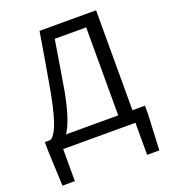

<svg xmlns="http://www.w3.org/2000/svg" viewBox="-165 -852 1043 1181"><g transform="rotate(-20 356.0 -261.5)"><path d="M120 0V210H39L29 -23V-79H63Q86 -85 111.5 -142Q137 -199 165 -342Q199 -529 232 -733H602V-79H684V-23L673 210H593V0ZM167 -79H509V-655H303Q277 -491 249 -327Q214 -145 167 -79Z"/></g></svg>

Font: Gothic Nguyen
Style: Regular
Weight: 400
Designer: MORI Takayuki
Version: Version 1.220;July 21, 2023;FontCreator 14.0.0.2814 64-bit